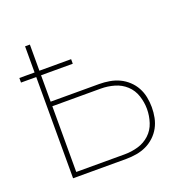

<svg xmlns="http://www.w3.org/2000/svg" viewBox="-99 -615 699 711"><g transform="rotate(-20 250.0 -260.0)"><path d="M72 0V-399H12V-417H72V-520H91V-417H216V-399H91V-295H282Q302 -295 322.5 -291.5Q343 -288 361 -279.5Q379 -271 394 -257Q409 -243 418.5 -225.5Q428 -208 432 -188Q436 -168 436 -148Q436 -127 432 -107Q428 -87 418.5 -69.5Q409 -52 394 -38Q379 -24 361 -15.5Q343 -7 322.5 -3.5Q302 0 282 0ZM91 -18H282Q309 -18 335 -25.5Q361 -33 380.5 -51Q400 -69 408.5 -95Q417 -121 417 -148Q417 -174 408.5 -200Q400 -226 380.5 -244Q361 -262 335 -269.5Q309 -277 282 -277H91Z"/></g></svg>

Font: Iosevka SS18 Thin
Style: Regular
Weight: 100
Monospace: yes
Designer: Belleve Invis
Foundry: Belleve Invis
Version: Version 25.1.1; ttfautohint (v1.8.4)